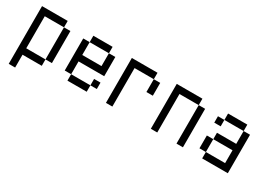

<svg xmlns="http://www.w3.org/2000/svg" viewBox="-19 -1343 3076 2250"><g transform="rotate(30 1519.0 -217.5)"><path d="M434 -86.8V0H173.6V173.6H86.8V-607.6H434V-520.8H173.6V-86.8ZM434 -520.8H520.8V-86.8H434Z M781.2 -520.8V-607.6H1041.7V-520.8ZM781.2 0V-86.8H1041.7V0ZM1041.7 -520.8H1128.5V-260.4H781.2V-86.8H694.4V-520.8H781.2V-347.2H1041.7ZM1128.5 -86.8H1041.7V-173.6H1128.5Z M1649.3 -347.2H1736.1V-520.8H1649.3ZM1302.1 0V-607.6H1649.3V-520.8H1388.9V0Z M2256.9 0H2343.8V-520.8H2256.9ZM1909.7 0V-607.6H2256.9V-520.8H1996.5V0Z M2864.6 -520.8H2604.2V-607.6H2864.6ZM2864.6 -260.4H2604.2V-347.2H2864.6V-520.8H2951.4V0H2604.2V-86.8H2864.6ZM2604.2 -86.8H2517.4V-260.4H2604.2ZM2604.2 -434H2517.4V-520.8H2604.2Z"/></g></svg>

Font: 8-bit Operator+
Style: Regular
Weight: 400
Designer: GrandChaos9000
Foundry: Grand Chaos Productions
Version: Version 1.2.0 - April 24, 2014